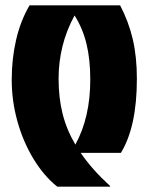

<svg xmlns="http://www.w3.org/2000/svg" viewBox="-20 -574 560 721"><path d="M195 127Q145 87 106 23Q67 -41 45.5 -118Q24 -195 24 -274Q24 -353 40.5 -424.5Q57 -496 91 -554H431Q463 -493 478.5 -427Q494 -361 494 -278Q494 -98 434 0H283Q304 31 331.5 62Q359 93 394 125L393 127ZM263 -31Q319 -133 319 -275Q319 -350 305 -408.5Q291 -467 260 -516Q229 -459 214.5 -399.5Q200 -340 200 -279Q200 -207 215 -147Q230 -87 263 -31Z"/></svg>

Font: Tac One
Style: Regular
Weight: 400
Designer: Oluseyi Olusanya, David Udoh, Eyiyemi Adegbite, Mirko Velimirović
Version: Version 1.003; ttfautohint (v1.8.4.7-5d5b)